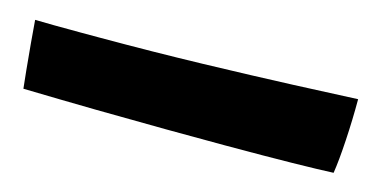

<svg xmlns="http://www.w3.org/2000/svg" viewBox="-33 -152 841 414"><g transform="rotate(15 387.0 55.0)"><path d="M158.5 -13.5Q275.5 -13.5 386 -16.5Q496.5 -19.5 586 -23.2Q675.5 -27 729 -29.5Q729 17.5 726.2 63.2Q723.5 109 719 137.5Q688 139 627.5 140Q567 141 476.5 141Q420 141 346.2 140.5Q272.5 140 190.2 138.8Q108 137.5 26 135.5Q24.5 124 21.8 95.8Q19 67.5 16.2 36.2Q13.5 5 12 -14.5Q25 -14 54.5 -13.8Q84 -13.5 114 -13.5Q144 -13.5 158.5 -13.5Z"/></g></svg>

Font: Grandstander ExtraBold
Style: Regular
Weight: 800
Designer: Tyler Finck
Foundry: Etcetera Type Co
Version: Version 1.200; ttfautohint (v1.8.3)